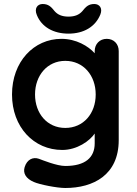

<svg xmlns="http://www.w3.org/2000/svg" viewBox="-20 -739 682 959"><path d="M40 -267C40 -104 149 10 291 10C365 10 428 -35 453 -72V-23C453 48 406 90 306 90C264 90 193 61 174 54C145 44 115 57 103 96C94 126 109 153 149 170C178 183 265 200 306 200C446 200 573 135 573 -39V-484C573 -520 548 -545 513 -545C478 -545 453 -519 453 -484V-473C421 -509 360 -545 287 -545C149 -545 40 -431 40 -267ZM458 -267C458 -172 397 -100 306 -100C216 -100 155 -172 155 -267C155 -362 216 -435 306 -435C397 -435 458 -362 458 -267ZM481 -666C494 -698 477 -719 451 -719C423 -719 409 -706 391 -683C376 -666 355 -656 322 -656C289 -656 268 -666 253 -683C235 -706 221 -719 193 -719C167 -719 150 -697 164 -664C188 -604 247 -571 322 -571C398 -571 456 -605 481 -666Z"/></svg>

Font: Hotpoint
Style: Bold
Weight: 700
Designer: Andrew Paglinawan, Luciano Perondi, Riccardo Olocco
Foundry: CAST Cooperativa Anonima Servizi Tipografici
Version: Version 1.000;PS 2.1;hotconv 16.6.51;makeotf.lib2.5.65220